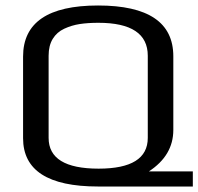

<svg xmlns="http://www.w3.org/2000/svg" viewBox="-20 -679 722 699"><path d="M682 0H337Q64 0 64 -176V-473Q64 -659 337 -659Q611 -659 611 -474V-206Q611 -113 522 -55H682ZM518 -177V-476Q518 -596 338 -596Q300 -596 270.5 -591.5Q241 -587 214 -574.5Q187 -562 172 -537.5Q157 -513 157 -476V-177Q157 -65 339 -65Q518 -65 518 -177Z"/></svg>

Font: Play
Style: Regular
Weight: 400
Designer: Jonas Hecksher
Foundry: Jonas Hecksher, Playtypeª, e-types AS
Version: Version 1.002